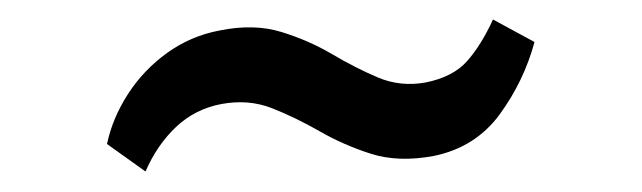

<svg xmlns="http://www.w3.org/2000/svg" viewBox="-20 -390 642 192"><path d="M87 -246Q92.5 -272 108 -296Q123.5 -320 147 -337Q170.5 -354 199.5 -359.5Q234 -366.5 261.5 -358Q289 -349.5 312.2 -335.8Q335.5 -322 358 -312.5Q380.5 -303 405.5 -307.5Q433 -313 447 -328.8Q461 -344.5 473 -370.5L514.5 -348Q504 -309 479.8 -275.8Q455.5 -242.5 413.5 -234Q378.5 -227.5 351 -236.2Q323.5 -245 299.5 -258.8Q275.5 -272.5 252 -281.8Q228.5 -291 201.5 -286Q175 -281 156 -263Q137 -245 125.5 -218.5Z"/></svg>

Font: Merriweather 48pt Medium
Style: Regular
Weight: 500
Version: Version 2.100